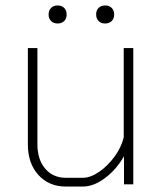

<svg xmlns="http://www.w3.org/2000/svg" viewBox="-20 -675 596 703"><path d="M82 -146V-499H117V-146Q117 -91 145.5 -57.5Q174 -24 221 -24H283Q311 -24 342.5 -45.5Q374 -67 399 -101Q424 -135 433 -172V-499H468V0H434V-103Q406 -54 364.5 -23Q323 8 284 8H221Q159 8 120.5 -34.5Q82 -77 82 -146ZM158 -622Q158 -637 167 -646Q176 -655 191 -655Q206 -655 215 -646Q224 -637 224 -622Q224 -607 215 -598Q206 -589 191 -589Q176 -589 167 -598Q158 -607 158 -622ZM332 -622Q332 -637 341 -646Q350 -655 365 -655Q380 -655 389 -646Q398 -637 398 -622Q398 -607 389 -598Q380 -589 365 -589Q350 -589 341 -598Q332 -607 332 -622Z"/></svg>

Font: Bai Jamjuree ExtraLight
Style: Regular
Weight: 275
Designer: Katatrad Aksorn Co.,Ltd.
Foundry: Cadson Demak Co.,Ltd.
Version: Version 1.000; ttfautohint (v1.6)